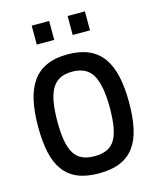

<svg xmlns="http://www.w3.org/2000/svg" viewBox="-134 -1011 915 1115"><g transform="rotate(-15 323.5 -454.0)"><path d="M322 -92Q367 -92 397.5 -106Q428 -120 446 -150.5Q464 -181 472 -228.5Q480 -276 480 -342Q480 -472 445.5 -536Q411 -600 322 -600Q277 -600 247 -584Q217 -568 199 -536Q181 -504 173 -455.5Q165 -407 165 -342Q165 -276 173 -229Q181 -182 199 -151.5Q217 -121 247 -106.5Q277 -92 322 -92ZM322 11Q246 11 194 -11Q142 -33 109.5 -77.5Q77 -122 63 -188Q49 -254 49 -342Q49 -429 63.5 -496.5Q78 -564 110 -610Q142 -656 194.5 -680Q247 -704 322 -704Q398 -704 450 -680.5Q502 -657 534.5 -611Q567 -565 581.5 -497.5Q596 -430 596 -342Q596 -253 581.5 -187Q567 -121 534.5 -77Q502 -33 450 -11Q398 11 322 11ZM165 -919H270V-805H165ZM381 -919H485V-805H381Z"/></g></svg>

Font: Panefresco 750wt
Style: Regular
Weight: 750
Foundry: Campivisivi & Chank Co
Version: Version 1.000